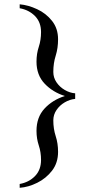

<svg xmlns="http://www.w3.org/2000/svg" viewBox="-20 -705 457 909"><path d="M73.2 166Q116.7 158.2 145.5 128.9Q174.3 99.6 174.3 52.2Q174.3 15.6 163.6 -16.6Q152.8 -48.8 152.8 -85.4Q152.8 -149.9 190.7 -190.9Q228.5 -231.9 287.1 -250.5Q229.5 -268.6 191.2 -309.1Q152.8 -349.6 152.8 -413.1Q152.8 -450.7 163.6 -483.2Q174.3 -515.6 174.3 -553.2Q174.3 -600.1 145.5 -629.2Q116.7 -658.2 73.2 -666V-684.6Q113.3 -681.2 155.5 -661.6Q197.8 -642.1 226.3 -606.2Q254.9 -570.3 254.9 -519Q254.9 -477.1 243.7 -441.4Q232.4 -405.8 232.4 -364.3Q232.4 -337.4 247.6 -315.2Q262.7 -293 286.6 -279.1Q310.5 -265.1 335.9 -263.2V-236.8Q310.5 -234.4 286.6 -220.5Q262.7 -206.5 247.6 -184.3Q232.4 -162.1 232.4 -135.3Q232.4 -95.2 243.7 -60.5Q254.9 -25.9 254.9 13.7Q254.9 65.9 226.6 102.8Q198.2 139.6 156.2 160.4Q114.3 181.2 73.2 184.1Z"/></svg>

Font: Scheherazade New Medium
Style: Regular
Weight: 500
Designer: SIL International
Foundry: SIL International
Version: Version 4.000